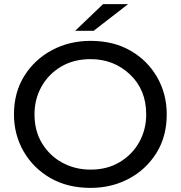

<svg xmlns="http://www.w3.org/2000/svg" viewBox="-20 -907 880 935"><path d="M421 8Q308 8 224.5 -40.5Q141 -89 94.5 -170.5Q48 -252 48 -350Q48 -457 98.5 -537.5Q149 -618 233.5 -663Q318 -708 421 -708Q533 -708 616 -660Q699 -612 745.5 -530.5Q792 -449 792 -350Q792 -242 741.5 -161.5Q691 -81 607 -36.5Q523 8 421 8ZM421 -81Q502 -81 563 -117.5Q624 -154 658 -215Q692 -276 692 -350Q692 -470 613 -544.5Q534 -619 421 -619Q339 -619 277.5 -582.5Q216 -546 182 -485Q148 -424 148 -350Q148 -269 185 -208.5Q222 -148 284 -114.5Q346 -81 421 -81ZM436 -757H346L482 -887H604Z"/></svg>

Font: Argentum Novus
Style: Regular
Weight: 400
Designer: Julieta Ulanovsky
Foundry: Julieta Ulanovsky
Version: Version 7.20;July 27, 2021;FontCreator 13.0.0.2683 64-bit